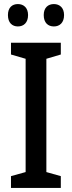

<svg xmlns="http://www.w3.org/2000/svg" viewBox="-20 -924 354 944"><path d="M19 -850C19 -812 40 -794 68 -794C96 -794 118 -812 118 -850C118 -886 96 -904 68 -904C40 -904 19 -887 19 -850ZM195 -850C195 -812 216 -794 245 -794C273 -794 295 -812 295 -850C295 -886 273 -904 245 -904C217 -904 195 -887 195 -850ZM279 0V-58L208 -78V-635L279 -656V-714H34V-656L106 -635V-78L34 -58V0Z"/></svg>

Font: Noto Sans Khmer UI Condensed Medium
Style: Regular
Weight: 500
Width: 3
Designer: Danh Hong and the Monotype Design Team
Foundry: Monotype Imaging Inc.
Version: Version 2.002